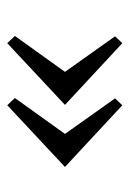

<svg xmlns="http://www.w3.org/2000/svg" viewBox="66 -527 357 529"><g transform="rotate(-90 244.5 -262.5)"><path d="M219 -104 49 -262 219 -421 239 -400 140 -262 238 -124ZM390 -104 220 -262 390 -421 410 -400 311 -262 409 -124Z"/></g></svg>

Font: Libre Baskerville
Style: Regular
Weight: 400
Designer: Pablo Impallari, Rodrigo Fuenzalida
Foundry: Pablo Impallari, Rodrigo Fuenzalida
Version: Version 1.000